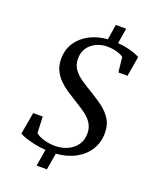

<svg xmlns="http://www.w3.org/2000/svg" viewBox="-173 -949 948 1167"><g transform="rotate(20 301.0 -366.0)"><path d="M209.5 118 227.5 10Q186.5 7 151.5 -0.8Q116.5 -8.5 91.2 -17.5Q66 -26.5 56 -33.5L81 -175H142.5L147 -69Q168 -52 202.5 -42.2Q237 -32.5 271.5 -32.5Q315.5 -32.5 352.2 -48.8Q389 -65 411 -96Q433 -127 433 -170.5Q433 -200 422 -223Q411 -246 391.8 -264.5Q372.5 -283 347.5 -299.5Q322.5 -316 295 -332.5Q266.5 -350 237 -369.5Q207.5 -389 182.8 -413.5Q158 -438 143 -469.2Q128 -500.5 127.5 -540.5Q127 -602.5 157 -648Q187 -693.5 238.2 -720.2Q289.5 -747 354 -751.5L369.5 -850H436.5L420.5 -751Q456 -748 484 -741.5Q512 -735 532.2 -727.5Q552.5 -720 564 -713L542 -584H483L472.5 -681Q456.5 -693 427.5 -701Q398.5 -709 364.5 -709Q340 -709 315.2 -701Q290.5 -693 269.5 -677Q248.5 -661 236 -636.8Q223.5 -612.5 223.5 -579.5Q223.5 -540.5 243.2 -512.2Q263 -484 296.8 -461Q330.5 -438 370.5 -414.5Q410.5 -390.5 447.5 -363.2Q484.5 -336 508.2 -299.5Q532 -263 532 -211.5Q532.5 -150 503 -102Q473.5 -54 420 -24.8Q366.5 4.5 294.5 10L276 118Z"/></g></svg>

Font: Merriweather 48pt
Style: Italic
Weight: 400
Italic angle: -7.8°
Version: Version 2.101